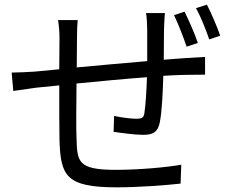

<svg xmlns="http://www.w3.org/2000/svg" viewBox="-20 -776 996 823"><path d="M828 -592C815 -631 789 -690 771 -726L726 -711C744 -674 766 -617 780 -576ZM606 -720C609 -704 611 -670 611 -649V-514C511 -506 401 -495 309 -487L310 -614C310 -642 311 -668 313 -690H229C233 -662 235 -639 235 -611L234 -479C189 -475 152 -471 128 -469C94 -467 58 -465 30 -465L37 -386C63 -390 104 -396 134 -400L234 -410C234 -315 234 -215 235 -175C240 -24 261 27 480 27C576 27 691 18 754 11L757 -70C696 -59 578 -48 476 -48C312 -48 311 -83 308 -185C306 -222 307 -320 308 -418C402 -427 512 -438 610 -445C608 -386 604 -323 599 -292C597 -271 587 -267 564 -267C542 -267 502 -272 469 -279L467 -211C493 -207 558 -198 593 -198C636 -198 657 -210 665 -252C674 -296 678 -381 680 -451C740 -455 799 -456 859 -456V-532C800 -529 741 -525 682 -520C682 -561 683 -609 683 -651C684 -672 685 -705 687 -720ZM820 -741C840 -706 862 -650 877 -607L924 -623C910 -663 885 -721 867 -756Z"/></svg>

Font: Kinto Sans
Style: Regular
Weight: 400
Designer: Authors: Ryoko NISHIZUKA  (kana & ideographs); Paul D. Hunt (Latin, Greek & Cyrillic); Wenlong ZHANG  (bopomofo); Sandol
Foundry: Adobe Systems Incorporated, ookami Inc.
Version: Version 0.001